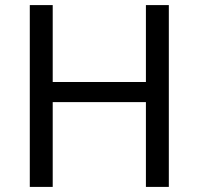

<svg xmlns="http://www.w3.org/2000/svg" viewBox="-20 -734 781 754"><path d="M643 0H553V-333H187V0H97V-714H187V-412H553V-714H643Z"/></svg>

Font: Noto Sans
Style: Regular
Weight: 400
Designer: Monotype Design Team
Foundry: Monotype Imaging Inc.
Version: Version 1.902